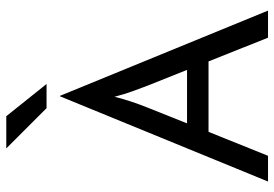

<svg xmlns="http://www.w3.org/2000/svg" viewBox="-148 -704 852 596"><g transform="rotate(-90 278.0 -406.0)"><path d="M12.5 0 277.1 -645.8H278.5L543.1 0H459L385.4 -184.7H166.7L92.4 0ZM193.1 -251.4H359L309.7 -375Q300.7 -398.6 292.4 -421.5Q284 -444.4 275.7 -476.4Q267.4 -444.4 259.7 -421.9Q252.1 -399.3 242.4 -375ZM240.3 -687.5 115.3 -812.5H215.3L315.3 -687.5Z"/></g></svg>

Font: Afacad Flux
Style: Regular
Weight: 400
Designer: Kristian Moeller
Foundry: Dicotype
Version: Version 1.100